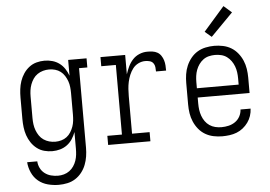

<svg xmlns="http://www.w3.org/2000/svg" viewBox="-62 -856 1623 1154"><g transform="rotate(-5 750.0 -279.0)"><path d="M247 213Q214 213 181.5 204.5Q149 196 124 175.5Q99 155 85 124Q71 93 69 61H130Q131 82 140.5 101.5Q150 121 167 134Q184 147 205 152.5Q226 158 247 158Q265 158 283 153Q301 148 316 137Q331 126 341.5 110.5Q352 95 358 77.5Q364 60 366 41.5Q368 23 368 5V-95Q360 -73 347 -53Q334 -33 315 -19Q296 -5 273 1.5Q250 8 226 8Q201 8 177 1.5Q153 -5 133 -20.5Q113 -36 99 -57Q85 -78 77 -101.5Q69 -125 66 -150Q63 -175 63 -200V-330Q63 -355 66 -380Q69 -405 77 -428.5Q85 -452 99 -473Q113 -494 133 -509.5Q153 -525 177 -531.5Q201 -538 226 -538Q250 -538 273 -531.5Q296 -525 315 -511Q334 -497 347 -477Q360 -457 368 -435V-530H479V-475H429V5Q429 31 425 57Q421 83 411.5 107.5Q402 132 385.5 153Q369 174 347 188Q325 202 299 207.5Q273 213 247 213ZM249 -47Q267 -47 285 -52Q303 -57 317.5 -68Q332 -79 342 -95Q352 -111 358 -128Q364 -145 366 -163.5Q368 -182 368 -200V-330Q368 -348 366 -366.5Q364 -385 358 -402Q352 -419 342 -435Q332 -451 317.5 -462Q303 -473 285 -478Q267 -483 249 -483Q230 -483 212 -478Q194 -473 178.5 -462.5Q163 -452 152.5 -436.5Q142 -421 135.5 -403.5Q129 -386 126.5 -367.5Q124 -349 124 -330V-200Q124 -181 126.5 -162.5Q129 -144 135.5 -126.5Q142 -109 152.5 -93.5Q163 -78 178.5 -67.5Q194 -57 212 -52Q230 -47 249 -47Z M563 0V-55H651V-475H563V-530H712V-413Q719 -436 730 -459Q741 -482 757.5 -500Q774 -518 797.5 -528Q821 -538 846 -538Q862 -538 877.5 -536Q893 -534 906.5 -526.5Q920 -519 929 -505.5Q938 -492 942.5 -477Q947 -462 948 -446.5Q949 -431 949 -415H888Q888 -428 886.5 -441.5Q885 -455 877 -465.5Q869 -476 855.5 -479.5Q842 -483 829 -483Q807 -483 787 -473Q767 -463 754 -446Q741 -429 732.5 -408.5Q724 -388 719.5 -367Q715 -346 713.5 -324.5Q712 -303 712 -281V-55H818V0Z M1251 8Q1225 8 1198.5 2.5Q1172 -3 1149 -16.5Q1126 -30 1109 -51Q1092 -72 1081.5 -96.5Q1071 -121 1067 -147Q1063 -173 1063 -200V-330Q1063 -356 1067 -382.5Q1071 -409 1081.5 -433.5Q1092 -458 1109 -479Q1126 -500 1148.5 -513.5Q1171 -527 1197.5 -532.5Q1224 -538 1250 -538Q1276 -538 1302.5 -532.5Q1329 -527 1351.5 -513.5Q1374 -500 1391 -479Q1408 -458 1418.5 -433.5Q1429 -409 1433 -382.5Q1437 -356 1437 -330V-237H1124V-200Q1124 -181 1126.5 -162.5Q1129 -144 1135.5 -126Q1142 -108 1153 -92.5Q1164 -77 1179.5 -66.5Q1195 -56 1213.5 -51.5Q1232 -47 1251 -47Q1273 -47 1294.5 -52Q1316 -57 1334 -69.5Q1352 -82 1362.5 -101.5Q1373 -121 1374 -143H1435Q1434 -120 1427 -99Q1420 -78 1407 -60Q1394 -42 1376.5 -28Q1359 -14 1338.5 -6Q1318 2 1295.5 5Q1273 8 1251 8ZM1124 -293H1376V-330Q1376 -349 1373.5 -367.5Q1371 -386 1364.5 -403.5Q1358 -421 1347 -436.5Q1336 -452 1321 -463Q1306 -474 1287.5 -478.5Q1269 -483 1250 -483Q1231 -483 1212.5 -478.5Q1194 -474 1179 -463Q1164 -452 1153 -436.5Q1142 -421 1135.5 -403.5Q1129 -386 1126.5 -367.5Q1124 -349 1124 -330ZM1240 -593 1200 -627 1326 -771 1374 -729Z"/></g></svg>

Font: Iosevka Slab Light
Style: Regular
Weight: 300
Monospace: yes
Designer: Belleve Invis
Foundry: Belleve Invis
Version: Version 11.1.0; ttfautohint (v1.8.3)